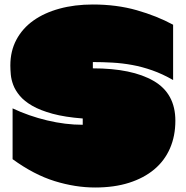

<svg xmlns="http://www.w3.org/2000/svg" viewBox="-20 -773 826 854"><path d="M348 -246Q269 -252 214 -267Q159 -282 123.5 -302.5Q88 -323 68 -347Q48 -371 39 -395Q30 -419 28 -441.5Q26 -464 26 -482Q26 -546 53 -596.5Q80 -647 128.5 -681.5Q177 -716 244.5 -734.5Q312 -753 393 -753Q499 -753 588.5 -727.5Q678 -702 750 -663V-417Q703 -444 657.5 -460Q612 -476 568 -484Q524 -492 480 -494.5Q436 -497 393 -497V-469Q567 -469 663.5 -413Q760 -357 760 -236Q760 -168 736 -113Q712 -58 666 -19.5Q620 19 554 40Q488 61 403 61Q315 61 223 32.5Q131 4 36 -65V-291Q108 -257 189.5 -237.5Q271 -218 348 -218Z"/></svg>

Font: ChangwonDangamAsac Bold
Style: Regular
Weight: 700
Designer: Choi Chi-young, Lee Youngbeen, Kim Jungjin, Yoon Jihee, Han Dohee
Foundry: YoonDesign Inc.
Version: Version 1.010;Build 20210623